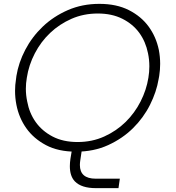

<svg xmlns="http://www.w3.org/2000/svg" viewBox="-20 -769 910 995"><path d="M477 206Q402 206 368 171Q342 144 342 92Q342 75 345 54L357 -18H408L396 62Q394 75 394 86Q394 157 476 157H601L594 206ZM374 17Q282 17 218 -17Q154 -51 116 -105Q78 -159 65 -226Q58 -262 58 -298Q58 -329 63 -359L65 -375Q76 -444 111 -511Q146 -578 201.5 -631Q257 -684 331.5 -716.5Q406 -749 495 -749Q584 -749 648 -716.5Q712 -684 750.5 -631Q789 -578 803 -511Q810 -475 810 -438Q810 -407 805 -375L802 -359Q791 -293 757.5 -226Q724 -159 669.5 -105Q615 -51 540.5 -17Q466 17 374 17ZM382 -33Q457 -33 520 -61.5Q583 -90 630.5 -136.5Q678 -183 708.5 -243Q739 -303 749 -366Q754 -396 754 -425Q754 -460 747 -493Q735 -553 702 -598.5Q669 -644 614.5 -671.5Q560 -699 487 -699Q413 -699 350.5 -671.5Q288 -644 240 -598.5Q192 -553 160.5 -492.5Q129 -432 119 -366Q114 -337 114 -309Q114 -276 121 -243Q132 -183 165 -136.5Q198 -90 252.5 -61.5Q307 -33 382 -33Z"/></svg>

Font: Sora ExtraLight
Style: Italic
Weight: 200
Designer: Jonathan Barnbrook, Juli√°n Moncada
Version: Version 1.000